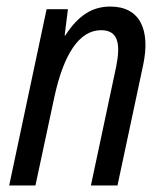

<svg xmlns="http://www.w3.org/2000/svg" viewBox="-20 -565 497 585"><path d="M8 0H88L146 -271C174 -399 221 -473 288 -473C340 -473 348 -432 334 -362L257 0H338L416 -366C439 -474 407 -545 316 -545C262 -545 219 -519 179 -457H177L187 -537H122Z"/></svg>

Font: Noto Sans Condensed
Style: Italic
Weight: 400
Width: 3
Italic angle: -12°
Designer: Monotype Design Team
Foundry: Monotype Imaging Inc.
Version: Version 2.013